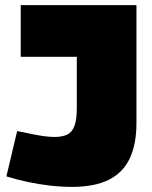

<svg xmlns="http://www.w3.org/2000/svg" viewBox="-20 -720 593 750"><path d="M5 -31 47 -208Q78 -202 104 -196.5Q130 -191 152.5 -188Q175 -185 192 -185Q224 -185 243 -194.5Q262 -204 271 -228.5Q280 -253 280 -296V-498H61V-700H513V-239Q513 -156 486.5 -100.5Q460 -45 404.5 -17.5Q349 10 262 10Q219 10 175.5 5Q132 0 89.5 -9Q47 -18 5 -31Z"/></svg>

Font: Georama ExtraCondensed Thin Black
Style: Regular
Weight: 900
Version: Version 1.001